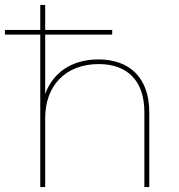

<svg xmlns="http://www.w3.org/2000/svg" viewBox="-46 -762 728 782"><path d="M-26 -621H118V0H138V-281C138 -412 220 -501 356 -501C473 -501 542 -433 542 -305V0H562V-305C562 -445 482 -520 355 -520C245 -520 169 -465 138 -379V-621H411V-640H138V-742H118V-640H-26Z"/></svg>

Font: Chess Sans Thin
Style: Regular
Weight: 100
Designer: Wolf Bōese
Foundry: Wolf Bōese
Version: Version 7.223;Glyphs 3.3 (3306)